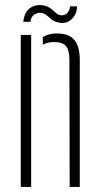

<svg xmlns="http://www.w3.org/2000/svg" viewBox="-20 -738 394 758"><path d="M62 0V-600H103V0ZM255 0 254 -505Q253.5 -541 240 -556.5Q226.5 -572 194 -572Q181.5 -572 170.2 -569.5Q159 -567 149 -561.5V-591.5Q160.5 -598.5 174 -602.2Q187.5 -606 203 -606Q252 -606 273.2 -580.8Q294.5 -555.5 295 -503V0ZM256 -713H284Q284 -681 261.5 -661.2Q239 -641.5 209 -649.5Q192.5 -654 183 -661.5Q173.5 -669 166 -676Q158.5 -683 148 -686Q133.5 -690 118.2 -682.2Q103 -674.5 100 -652H72Q76 -691 99.8 -707Q123.5 -723 155.5 -716Q167 -713.5 175.5 -707.8Q184 -702 191 -695.5Q198 -689 204.5 -684Q211 -679 218 -678Q235.5 -675.5 245.8 -686.8Q256 -698 256 -713Z"/></svg>

Font: Big Shoulders Stencil Text SC Thin
Style: Regular
Weight: 100
Designer: Patric King
Foundry: XO Type Co
Version: Version 2.001